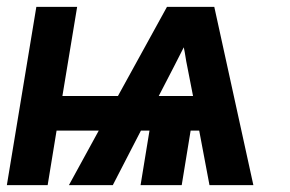

<svg xmlns="http://www.w3.org/2000/svg" viewBox="-26 -540 846 560"><path d="M-6 0 80 -520H199L156 -260H318L461 -520H599L713 0H585L555 -159H530L504 0H384L410 -159H385L303 0H175L262 -159H139L113 0ZM437 -260H537L520 -347Q517 -361 515 -374.5Q513 -388 510 -402Q503 -388 496 -374.5Q489 -361 482 -347Z"/></svg>

Font: Iosevka Aile Oblique
Style: Bold
Weight: 700
Italic angle: -9°
Designer: Belleve Invis
Foundry: Belleve Invis
Version: Version 31.1.0; ttfautohint (v1.8.4)